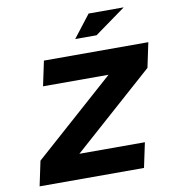

<svg xmlns="http://www.w3.org/2000/svg" viewBox="-94 -962 947 1045"><g transform="rotate(-10 379.5 -440.0)"><path d="M759 -670H182L153 -533H515L69 -137L40 0H617L646 -137H284L730 -533ZM370 -756H488L660 -880H466Z"/></g></svg>

Font: LT Wave Text Black Italic
Style: Regular
Weight: 900
Designer: Daniel Lyons
Version: Version 2.5 (Glyphs App)